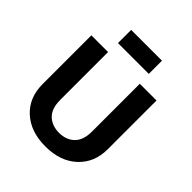

<svg xmlns="http://www.w3.org/2000/svg" viewBox="-238 -1031 1194 1194"><g transform="rotate(45 359.5 -434.0)"><path d="M223 -879H494V-763H223ZM219 -680V-260Q219 -182 258 -145.5Q297 -109 358 -109Q421 -109 459.5 -146.5Q498 -184 498 -260V-680H645V-251Q645 -134 567 -61.5Q489 11 358 11Q228 11 150 -60.5Q72 -132 72 -251V-680Z"/></g></svg>

Font: Palanquin Dark Medium
Style: Regular
Weight: 500
Designer: Pria Ravichandran
Version: Version 1.001